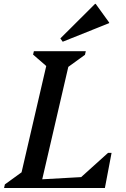

<svg xmlns="http://www.w3.org/2000/svg" viewBox="-46 -948 636 968"><path d="M-25.5 0 -21.4 -18.3 98.2 -104.9 53.4 -39 195.4 -651 222.8 -584.2 120.7 -672.9 124.9 -690H386.6L382.4 -671.7L262.8 -585.1L307.7 -651L156.7 0ZM149.3 0 159.3 -43.7 472.4 -61.2 458.2 0ZM337.5 0 347.5 -41 498.7 -177.3H516.5L482.8 0ZM270.2 -737.6 258.3 -754.3 433.3 -928.5H436.4L504.3 -834.5V-831.4Z"/></svg>

Font: Platypi Light
Style: Italic
Weight: 300
Italic angle: -13°
Designer: David Sargent
Foundry: Bolt Cutter Type
Version: Version 1.200